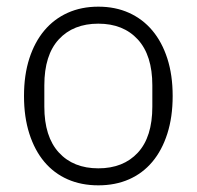

<svg xmlns="http://www.w3.org/2000/svg" viewBox="-20 -544 590 576"><path d="M275 12Q224 12 183 -6Q142 -24 113 -58.5Q84 -93 68 -143Q52 -193 52 -256Q52 -319 68 -368.5Q84 -418 113 -452.5Q142 -487 183 -505.5Q224 -524 275 -524Q326 -524 367 -505.5Q408 -487 437 -452.5Q466 -418 482 -368.5Q498 -319 498 -256Q498 -193 482 -143Q466 -93 437 -58.5Q408 -24 367 -6Q326 12 275 12ZM275 -39Q350 -39 393.5 -86Q437 -133 437 -224V-288Q437 -378 393.5 -425.5Q350 -473 275 -473Q200 -473 156.5 -426Q113 -379 113 -288V-224Q113 -134 156.5 -86.5Q200 -39 275 -39Z"/></svg>

Font: IBM Plex Sans Arabic Light
Style: Regular
Weight: 300
Designer: Mike Abbink, Paul van der Laan, Pieter van Rosmalen, Wael Morcos, Khajak Apelian
Foundry: Bold Monday
Version: Version 1.2